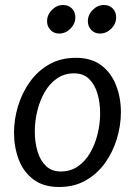

<svg xmlns="http://www.w3.org/2000/svg" viewBox="-20 -734 539 767"><path d="M216 13Q153 13 113 -17.5Q73 -48 54.5 -97.5Q36 -147 36 -204Q36 -257 52 -310Q68 -363 99 -406.5Q130 -450 176 -476.5Q222 -503 283 -503Q346 -503 385.5 -472.5Q425 -442 444 -392.5Q463 -343 463 -286Q463 -233 447 -180Q431 -127 400 -83.5Q369 -40 323 -13.5Q277 13 216 13ZM223 -49Q262 -49 291.5 -69.5Q321 -90 340.5 -124Q360 -158 370 -199Q380 -240 380 -281Q380 -323 369.5 -359.5Q359 -396 336 -418.5Q313 -441 276 -441Q237 -441 207.5 -420.5Q178 -400 158.5 -366Q139 -332 129 -291Q119 -250 119 -209Q119 -167 129.5 -130.5Q140 -94 163 -71.5Q186 -49 223 -49ZM281 -665Q281 -639 261.5 -619.5Q242 -600 216 -600Q195 -600 181.5 -614.5Q168 -629 168 -649Q168 -675 187.5 -694.5Q207 -714 232 -714Q254 -714 267.5 -700Q281 -686 281 -665ZM444 -665Q444 -639 424.5 -619.5Q405 -600 379 -600Q358 -600 344.5 -614.5Q331 -629 331 -649Q331 -675 350.5 -694.5Q370 -714 395 -714Q417 -714 430.5 -700Q444 -686 444 -665Z"/></svg>

Font: Rosario Light
Style: Italic
Weight: 300
Italic angle: -8.05°
Designer: Hector Gatti
Foundry: Omnibus Type
Version: Version 1.101; ttfautohint (v1.8.1.43-b0c9)